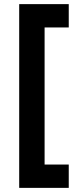

<svg xmlns="http://www.w3.org/2000/svg" viewBox="-20 -790 358 930"><path d="M73 120V-770H196V120ZM115 120V7H313V120ZM115 -657V-770H313V-657Z"/></svg>

Font: Radio Canada Big SemiBold
Style: Regular
Weight: 600
Designer: Étienne Aubert Bonn
Foundry: Coppers and Brasses
Version: Version 1.001